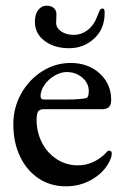

<svg xmlns="http://www.w3.org/2000/svg" viewBox="-20 -642 440 677"><path d="M27 -204Q27 -262 54.5 -311.5Q82 -361 128.5 -390.5Q175 -420 229 -420Q291 -420 331.5 -383Q372 -346 372 -290Q372 -273 364.5 -265Q357 -257 341 -257H134Q120 -257 114.5 -249Q109 -241 109 -220Q109 -176 128 -139Q147 -102 180.5 -80.5Q214 -59 254 -59Q310 -59 354 -103Q359 -111 365 -111Q374 -111 374 -100Q374 -85 360 -62Q339 -28 299.5 -6.5Q260 15 212 15Q158 15 116 -13Q74 -41 50.5 -90.5Q27 -140 27 -204ZM215 -291Q260 -291 284 -296Q293 -299 293 -321Q293 -349 270 -368.5Q247 -388 215 -388Q194 -388 172 -375Q150 -362 136.5 -342Q123 -322 123 -303Q123 -291 136 -291ZM103 -565Q103 -592 115 -607Q127 -622 144 -622Q161 -622 170 -613.5Q179 -605 179 -592L178 -562Q178 -543 196 -531Q214 -519 241 -519Q266 -519 288.5 -535.5Q311 -552 324 -587Q330 -603 333 -607.5Q336 -612 341 -612Q346 -612 347.5 -608.5Q349 -605 349 -596Q349 -540 312 -506Q275 -472 224 -472Q171 -472 137 -498Q103 -524 103 -565Z"/></svg>

Font: EB Garamond Medium
Style: Regular
Weight: 500
Designer: Georg Duffner and Octavio Pardo
Foundry: Georg Duffner
Version: Version 1.000